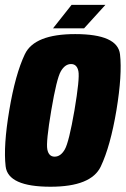

<svg xmlns="http://www.w3.org/2000/svg" viewBox="-23 -740 502 766"><path d="M178.5 5Q9 5 -0.5 -76.2Q-10 -157.5 14 -300Q38 -443.5 76.2 -523.8Q114.5 -604 277 -604Q446.5 -604 455.8 -523.2Q465 -442.5 441.5 -300Q417.5 -157 379.2 -76Q341 5 178.5 5ZM195 -115Q219 -115 235.5 -143.8Q252 -172.5 274 -299.5Q295.5 -427 289.8 -455.8Q284 -484.5 260.5 -484.5Q236.5 -484.5 219.8 -455.8Q203 -427 181.5 -299.5Q160 -172.5 165.8 -143.8Q171.5 -115 195 -115ZM188.5 -627 262.5 -720.5H397.5L312.5 -627Z"/></svg>

Font: Anybody Condensed ExtraBold
Style: Italic
Weight: 800
Width: 3
Italic angle: -10°
Designer: Tyler Finck
Foundry: Etcetera Type Company
Version: Version 1.010; ttfautohint (v1.8.3) -l 8 -r 50 -G 200 -x 14 